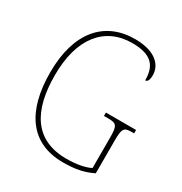

<svg xmlns="http://www.w3.org/2000/svg" viewBox="-171 -850 933 986"><g transform="rotate(30 295.5 -357.0)"><path d="M342 10C415 10 466 -1 516 -26V-218C516 -292 523 -302 571 -302H584V-322H405V-302H430C481 -302 488 -292 488 -218V-41C456 -24 402 -15 348 -15C160 -15 82 -145 82 -358C82 -576 181 -699 345 -699C463 -699 497 -649 497 -566C510 -566 518 -579 518 -609C518 -665 472 -724 347 -724C166 -724 54 -595 54 -358C54 -131 146 10 342 10Z"/></g></svg>

Font: Noto Serif Devanagari SemiCondensed Thin
Style: Regular
Weight: 100
Width: 4
Designer: Universal Thirst, Indian Type Foundry and the Monotype Design Team
Foundry: Monotype Imaging Inc.
Version: Version 2.004